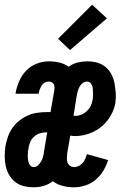

<svg xmlns="http://www.w3.org/2000/svg" viewBox="-20 -789 540 817"><path d="M123 8Q102 8 81.5 3Q61 -2 45 -14.5Q29 -27 19 -44.5Q9 -62 4.5 -82Q0 -102 0 -123.5Q0 -145 3 -167Q7 -187 13.5 -206.5Q20 -226 32.5 -244Q45 -262 62 -275.5Q79 -289 98 -297.5Q117 -306 137.5 -309Q158 -312 178 -312H195L211 -404Q212 -411 212 -418Q212 -425 209 -430.5Q206 -436 200 -439Q194 -442 188 -442Q179 -442 170.5 -437.5Q162 -433 157.5 -425.5Q153 -418 149.5 -409.5Q146 -401 145 -393L144 -390H46L47 -397Q52 -422 63 -446.5Q74 -471 93 -490Q112 -509 137 -518.5Q162 -528 187 -528Q211 -528 232.5 -523Q254 -518 272 -505Q290 -518 310.5 -523Q331 -528 351 -528Q373 -528 393 -522.5Q413 -517 428.5 -504.5Q444 -492 453.5 -474Q463 -456 467 -435.5Q471 -415 472.5 -394Q474 -373 471 -351Q466 -323 450.5 -296Q435 -269 411 -249.5Q387 -230 357.5 -220Q328 -210 300 -210Q294 -210 289 -210.5Q284 -211 279 -212L266 -137Q265 -127 264.5 -117Q264 -107 267 -98Q270 -89 278 -83.5Q286 -78 296 -78Q306 -78 315.5 -83Q325 -88 332 -96Q339 -104 343 -113.5Q347 -123 350 -133L440 -108Q433 -85 420 -63Q407 -41 387.5 -24.5Q368 -8 343.5 0Q319 8 295 8Q270 8 246.5 2Q223 -4 205 -18Q187 -4 165.5 2Q144 8 123 8ZM301 -296Q314 -296 327 -301.5Q340 -307 350 -316.5Q360 -326 366 -338.5Q372 -351 374 -364Q376 -376 376 -387.5Q376 -399 375 -410.5Q374 -422 368 -432Q362 -442 350 -442Q341 -442 332.5 -436Q324 -430 319 -421Q314 -412 311.5 -403Q309 -394 307 -385L293 -297Q295 -296 297 -296Q299 -296 301 -296ZM124 -78Q135 -78 143.5 -87Q152 -96 157 -106Q162 -116 164.5 -127Q167 -138 168 -149L181 -226H178Q164 -226 150.5 -222Q137 -218 125.5 -208Q114 -198 108.5 -184.5Q103 -171 101 -158Q99 -146 98.5 -134Q98 -122 99 -110.5Q100 -99 106 -88.5Q112 -78 124 -78ZM278 -576 227 -624 372 -769 435 -711Z"/></svg>

Font: Iosevka Curly Semibold
Style: Italic
Weight: 600
Italic angle: -9°
Monospace: yes
Designer: Belleve Invis
Foundry: Belleve Invis
Version: Version 22.1.2; ttfautohint (v1.8.4)